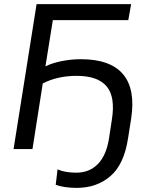

<svg xmlns="http://www.w3.org/2000/svg" viewBox="-20 -725 731 934"><path d="M353 189Q324 189 296.5 185Q269 181 251 174L260 99Q297 115 351 115Q415 115 456 73Q497 31 510 -50L524 -142Q542 -253 499 -304.5Q456 -356 353 -356Q259 -356 188 -319L138 0H46L158 -705H618L604 -627H237L201 -402Q232 -418 279 -427.5Q326 -437 373 -437Q517 -437 578.5 -364Q640 -291 618 -148L603 -53Q584 74 517.5 131.5Q451 189 353 189Z"/></svg>

Font: Mulish Medium
Style: Italic
Weight: 500
Italic angle: -9°
Designer: Vernon Adams
Foundry: Vernon Adams
Version: Version 3.603; ttfautohint (v1.8.3)